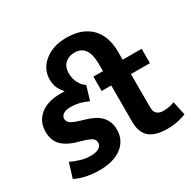

<svg xmlns="http://www.w3.org/2000/svg" viewBox="-164 -926 1125 1113"><g transform="rotate(-30 398.0 -370.0)"><path d="M632 -532V-477H759V-381H632V-161C632 -138 637 -123 648 -115C658 -106 672 -102 689 -102C702 -102 716 -103 730 -106C743 -109 755 -112 764 -117L784 -24C772 -19 755 -13 733 -8C710 -3 686 0 661 0C603 0 562 -12 537 -35C512 -58 500 -92 500 -138V-381H436V-477H500V-526C500 -611 470 -653 409 -653C386 -653 365 -646 348 -631C331 -616 322 -595 322 -566C322 -541 327 -518 338 -499C348 -480 361 -465 376 -456L348 -363C309 -382 271 -391 234 -391C213 -391 196 -387 185 -380C173 -373 167 -363 167 -350C167 -337 172 -327 183 -319C193 -311 214 -302 245 -293L275 -284C316 -272 348 -255 369 -232C390 -209 401 -180 401 -144C401 -97 383 -59 347 -31C310 -3 261 11 199 11C136 11 81 0 36 -23L66 -121C85 -111 106 -103 127 -97C148 -90 170 -87 192 -87C219 -87 238 -91 251 -100C263 -108 269 -119 269 -132C269 -146 263 -157 251 -165C239 -172 216 -181 183 -190L152 -199C112 -212 83 -230 64 -252C45 -274 36 -303 36 -340C36 -383 52 -419 84 -446C116 -473 161 -487 220 -487H234C239 -487 243 -487 247 -486L248 -490C240 -497 231 -509 222 -526C213 -542 208 -564 208 -591C208 -612 213 -633 222 -652C231 -671 245 -688 263 -703C280 -718 301 -729 326 -738C351 -747 379 -751 410 -751C449 -751 482 -746 510 -735C538 -724 561 -708 579 -689C597 -669 610 -646 619 -619C628 -592 632 -563 632 -532Z"/></g></svg>

Font: Holmes&Hills Bold
Style: Bold
Weight: 500
Designer: Noopur Datye, Girish Dalvi, Yashodeep Gholap, Pallavi Karambelkar
Foundry: Ek Type
Version: ""